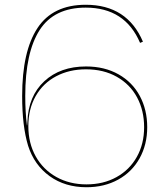

<svg xmlns="http://www.w3.org/2000/svg" viewBox="-20 -779 697 806"><path d="M598 -245Q598 -172 566 -114.5Q534 -57 476 -25Q418 7 343 7Q253 7 188.5 -39.5Q124 -86 98 -167Q73 -249 73 -376Q73 -564 137.5 -661.5Q202 -759 340 -759Q514 -759 580 -604L568 -599Q505 -747 340 -747Q207 -747 146.5 -653Q86 -559 86 -376Q86 -309 93 -253H94L95 -268Q99 -376 166 -438Q233 -500 341 -500Q419 -500 477.5 -467Q536 -434 567 -376Q598 -318 598 -245ZM585 -245Q585 -315 555.5 -370Q526 -425 470.5 -456.5Q415 -488 341 -488Q271 -488 216 -459Q161 -430 130 -376Q99 -322 99 -249Q99 -178 130 -122.5Q161 -67 216.5 -36Q272 -5 343 -5Q414 -5 469 -35.5Q524 -66 554.5 -120.5Q585 -175 585 -245Z"/></svg>

Font: Hepta Slab Thin
Style: Regular
Weight: 250
Designer: Michael LaGattuta
Foundry: Michael LaGattuta
Version: Version 1.100; ttfautohint (v1.8) -l 8 -r 50 -G 200 -x 14 -D